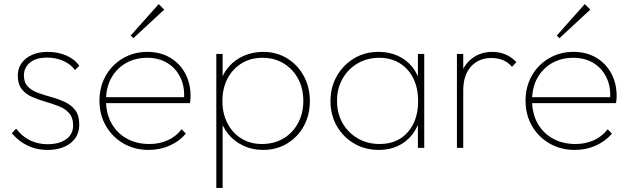

<svg xmlns="http://www.w3.org/2000/svg" viewBox="-20 -724 3085 940"><path d="M212 10Q175 10 142.5 -0.5Q110 -11 84 -29.5Q58 -48 38 -72L59 -94Q89 -55 128 -36.5Q167 -18 213 -18Q270 -18 304 -42.5Q338 -67 338 -110Q338 -148 318.5 -170Q299 -192 268 -204Q237 -216 202.5 -226Q168 -236 137 -249.5Q106 -263 86.5 -287.5Q67 -312 67 -354Q67 -388 85 -414Q103 -440 136 -455Q169 -470 214 -470Q263 -470 304 -452.5Q345 -435 368 -402L347 -381Q327 -409 291 -425.5Q255 -442 211 -442Q155 -442 126 -417Q97 -392 97 -355Q97 -320 116.5 -300Q136 -280 167 -269Q198 -258 232.5 -248.5Q267 -239 298 -224.5Q329 -210 348.5 -184.5Q368 -159 368 -114Q368 -57 325.5 -23.5Q283 10 212 10Z M708 10Q639 10 584.5 -21.5Q530 -53 498.5 -107.5Q467 -162 467 -231Q467 -299 497.5 -353Q528 -407 581.5 -438.5Q635 -470 702 -470Q764 -470 811.5 -442.5Q859 -415 886 -366Q913 -317 913 -253Q913 -249 912.5 -240.5Q912 -232 910 -219H489V-248H890L881 -241Q885 -300 863 -345Q841 -390 799.5 -415.5Q758 -441 701 -441Q641 -441 595.5 -414.5Q550 -388 524.5 -341.5Q499 -295 499 -233Q499 -169 525.5 -121Q552 -73 600 -46Q648 -19 712 -19Q760 -19 800.5 -37Q841 -55 869 -91L890 -70Q859 -33 811.5 -11.5Q764 10 708 10ZM633 -537 620 -550 757 -704 784 -677Z M1268 10Q1216 10 1172.5 -10Q1129 -30 1098.5 -66.5Q1068 -103 1056 -152V-309Q1068 -360 1099 -396Q1130 -432 1174 -451Q1218 -470 1268 -470Q1334 -470 1385.5 -438.5Q1437 -407 1467 -352.5Q1497 -298 1497 -229Q1497 -161 1467.5 -107Q1438 -53 1386 -21.5Q1334 10 1268 10ZM1262 -19Q1322 -19 1367.5 -46Q1413 -73 1439 -121Q1465 -169 1465 -230Q1465 -292 1439 -339.5Q1413 -387 1368 -414Q1323 -441 1265 -441Q1207 -441 1163 -414Q1119 -387 1094 -339.5Q1069 -292 1069 -229Q1069 -168 1093.5 -120.5Q1118 -73 1161.5 -46Q1205 -19 1262 -19ZM1039 196V-460H1070V-348L1060 -237L1070 -123V196Z M1835 10Q1767 10 1713.5 -21.5Q1660 -53 1629 -107Q1598 -161 1598 -229Q1598 -297 1629 -351.5Q1660 -406 1713 -438Q1766 -470 1833 -470Q1886 -470 1928.5 -450.5Q1971 -431 1999.5 -395Q2028 -359 2039 -309V-152Q2027 -102 1998.5 -65.5Q1970 -29 1928.5 -9.5Q1887 10 1835 10ZM1839 -19Q1925 -19 1976 -76.5Q2027 -134 2027 -229Q2027 -293 2003.5 -340.5Q1980 -388 1937 -414.5Q1894 -441 1837 -441Q1777 -441 1730.5 -413.5Q1684 -386 1657 -338.5Q1630 -291 1630 -230Q1630 -169 1657 -121.5Q1684 -74 1731.5 -46.5Q1779 -19 1839 -19ZM2026 0V-123L2035 -237L2026 -348V-460H2057V0Z M2217 0V-460H2248V0ZM2248 -281 2227 -287Q2227 -375 2273.5 -422.5Q2320 -470 2390 -470Q2424 -470 2453.5 -458Q2483 -446 2508 -420L2487 -397Q2466 -420 2441.5 -430Q2417 -440 2385 -440Q2324 -440 2286 -398.5Q2248 -357 2248 -281Z M2794 10Q2725 10 2670.5 -21.5Q2616 -53 2584.5 -107.5Q2553 -162 2553 -231Q2553 -299 2583.5 -353Q2614 -407 2667.5 -438.5Q2721 -470 2788 -470Q2850 -470 2897.5 -442.5Q2945 -415 2972 -366Q2999 -317 2999 -253Q2999 -249 2998.5 -240.5Q2998 -232 2996 -219H2575V-248H2976L2967 -241Q2971 -300 2949 -345Q2927 -390 2885.5 -415.5Q2844 -441 2787 -441Q2727 -441 2681.5 -414.5Q2636 -388 2610.5 -341.5Q2585 -295 2585 -233Q2585 -169 2611.5 -121Q2638 -73 2686 -46Q2734 -19 2798 -19Q2846 -19 2886.5 -37Q2927 -55 2955 -91L2976 -70Q2945 -33 2897.5 -11.5Q2850 10 2794 10ZM2719 -537 2706 -550 2843 -704 2870 -677Z"/></svg>

Font: Outfit Thin
Style: Regular
Weight: 100
Designer: Rodrigo Fuenzalida
Foundry: fragTYPE
Version: Version 1.000